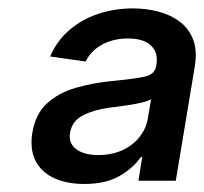

<svg xmlns="http://www.w3.org/2000/svg" viewBox="-20 -760 493 464"><path d="M183.6 -315.4Q142.1 -315.4 111.3 -329.3Q80.6 -343.3 66.2 -370.8Q51.8 -398.4 58.1 -439Q65.9 -485.4 94.2 -510.7Q122.6 -536.1 162.4 -547.6Q202.1 -559.1 244.6 -563.5Q303.2 -569.3 328.6 -574.5Q354 -579.6 357.4 -600.6L357.9 -603Q362.8 -632.3 345.2 -649.7Q327.6 -667 289.1 -667Q263.2 -667 242.7 -659.4Q222.2 -651.9 208.3 -639.4Q194.3 -627 187 -611.3L101.1 -623.5Q117.2 -661.1 147.2 -687Q177.2 -712.9 216.8 -726.3Q256.3 -739.7 301.3 -739.7Q333.5 -739.7 363 -731.9Q392.6 -724.1 414.6 -707.5Q436.5 -690.9 446.8 -664.3Q457 -637.7 450.7 -599.1L404.8 -323.2H314.5L323.7 -380.4H320.3Q302.2 -354 268.8 -334.7Q235.4 -315.4 183.6 -315.4ZM216.8 -385.3Q250.5 -385.3 276.1 -397.2Q301.8 -409.2 317.4 -429.2Q333 -449.2 336.9 -472.2L345.2 -520Q337.9 -515.6 319.8 -511.5Q301.8 -507.3 280.8 -504.6Q259.8 -502 242.2 -499.5Q206.5 -494.6 180.4 -481.2Q154.3 -467.8 149.4 -439.5Q145 -413.6 164.3 -399.4Q183.6 -385.3 216.8 -385.3Z"/></svg>

Font: Inter 20pt Medium
Style: Italic
Weight: 500
Italic angle: -9.3988°
Version: Version 4.001;git-66647c0bb